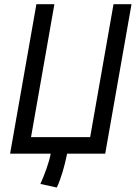

<svg xmlns="http://www.w3.org/2000/svg" viewBox="-20 -713 630 891"><path d="M243.7 157.2C263.2 115.7 280.3 56.6 291.5 0H468.3L590.3 -693.4H506.8L398.4 -76.7H124L232.4 -693.4H148.9L26.9 0H215.3C207.5 42 187.5 95.7 167.5 140.6Z"/></svg>

Font: Cascadia Mono SemiLight
Style: Italic
Weight: 350
Italic angle: -10°
Monospace: yes
Designer: Aaron Bell
Foundry: Saja Typeworks
Version: Version 2404.023